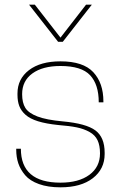

<svg xmlns="http://www.w3.org/2000/svg" viewBox="-20 -800 520 826"><path d="M240.2 -14.2Q318.8 -14.2 364.5 -47.9Q410.2 -81.5 410.2 -140.1Q410.2 -174.3 399.7 -196.5Q389.2 -218.8 365.2 -232.2Q341.3 -245.6 310.3 -252Q279.3 -258.3 230 -262.2Q178.2 -267.6 143.6 -278.3Q108.9 -289.1 89.8 -306.2Q70.8 -323.2 63 -343.8Q55.2 -364.3 55.2 -392.1V-397.9Q55.2 -460.4 104.7 -498.3Q154.3 -536.1 240.2 -536.1Q337.9 -536.1 381.3 -489.5Q424.8 -442.9 424.8 -363.8V-359.9H404.8Q404.8 -436.5 367.7 -476.3Q330.6 -516.1 240.2 -516.1Q163.6 -516.1 119.4 -484.1Q75.2 -452.1 75.2 -395Q75.2 -357.9 89.1 -335.7Q103 -313.5 141.4 -298.8Q179.7 -284.2 250 -277.8Q350.6 -268.6 390.4 -239Q430.2 -209.5 430.2 -143.1V-137.2Q430.2 -72.8 379.4 -33.4Q328.6 5.9 240.2 5.9Q186.5 5.9 147.7 -8.1Q108.9 -22 88.4 -46.1Q67.9 -70.3 58.8 -97.2Q49.8 -124 49.8 -155.8V-160.2H69.8Q69.8 -14.2 240.2 -14.2ZM105 -779.8H129.9L240.2 -638.2L350.1 -779.8H375L250 -620.1H230Z"/></svg>

Font: Cooper Hewitt
Style: Thin
Weight: 701
Designer: Village Type and Design LLC
Foundry: Cooper Hewitt Smithsonian Design Museum
Version: 1.000